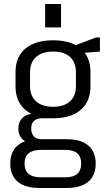

<svg xmlns="http://www.w3.org/2000/svg" viewBox="-20 -747 527 953"><path d="M244 -160Q155 -160 106 -201.5Q57 -243 57 -319V-389Q57 -465 106 -506Q155 -547 244 -547Q332 -547 380.5 -506Q429 -465 429 -389V-319Q429 -243 380.5 -201.5Q332 -160 244 -160ZM176 186Q105 186 68 155Q31 124 31 65Q31 6 67.5 -25Q104 -56 176 -56H311Q381 -56 418 -25Q455 6 455 65Q455 124 418 155Q381 186 311 186ZM305 133Q383 133 383 65Q383 -3 305 -3H182Q102 -3 102 65Q102 133 182 133ZM155 -34Q115 -34 93 -54.5Q71 -75 71 -108Q71 -142 92.5 -162.5Q114 -183 156 -183H244V-160H189Q162 -160 148 -146Q134 -132 135 -108Q135 -84 148 -70Q161 -56 187 -56H244V-34ZM244 -217Q298 -217 327.5 -244Q357 -271 357 -320V-387Q357 -437 328 -464Q299 -491 244 -491Q189 -491 159 -464Q129 -437 129 -387V-320Q129 -271 159 -244Q189 -217 244 -217ZM335 -515 457 -561H476V-491L335 -480ZM283 -727V-611H204V-727Z"/></svg>

Font: Pathway Extreme SemiCondensed Light
Style: Regular
Weight: 300
Width: 4
Version: Version 1.001;gftools[0.9.26]